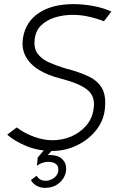

<svg xmlns="http://www.w3.org/2000/svg" viewBox="-20 -724 576 931"><path d="M233 8Q167 8 110 -15Q53 -38 15 -71L61 -106Q100 -77 146 -60.5Q192 -44 234 -44Q283 -44 326 -62.5Q369 -81 398.5 -115.5Q428 -150 434 -197Q443 -255 405.5 -287Q368 -319 271 -344Q214 -358 170 -384.5Q126 -411 104.5 -450.5Q83 -490 92 -543Q105 -619 169 -661.5Q233 -704 337 -704Q383 -704 432 -695Q481 -686 520 -668L484 -621Q448 -635 409.5 -643.5Q371 -652 333 -652Q289 -652 248.5 -640Q208 -628 180.5 -602Q153 -576 148 -532Q143 -491 162 -464.5Q181 -438 216.5 -422Q252 -406 295 -393Q365 -375 410.5 -353Q456 -331 476 -293.5Q496 -256 488 -191Q481 -135 443.5 -89.5Q406 -44 350.5 -18Q295 8 233 8ZM197 187Q175 187 156.5 176Q138 165 130 149L158 128Q167 145 184 150Q201 155 219 150Q237 145 249.5 132Q262 119 263 101Q264 77 245.5 67.5Q227 58 202.5 61.5Q178 65 159 80L163 40L218 -25L249 -14L212 28Q252 26 273.5 41Q295 56 299.5 80Q304 104 293.5 128.5Q283 153 258.5 170Q234 187 197 187Z"/></svg>

Font: Kulim Park ExtraLight
Style: Italic
Weight: 275
Italic angle: -8°
Designer: Noponies / Dale Sattler
Foundry: Noponies
Version: Version 1.000; ttfautohint (v1.8.3)